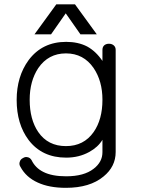

<svg xmlns="http://www.w3.org/2000/svg" viewBox="-20 -734 665 894"><path d="M457 -502V-450.2Q426.8 -495.1 385.7 -517.6Q343.8 -539.1 288.1 -539.1Q176.8 -539.1 113.3 -454.1Q57.6 -377.9 57.6 -268.6Q57.6 -156.2 113.3 -82Q175.8 0 288.1 0Q347.7 0 395.5 -26.4Q436.5 -48.8 457 -83V-25.4Q457 20.5 416 51.8Q371.1 86.9 288.1 86.9Q221.7 86.9 181.6 66.4Q144.5 47.9 127 11.7Q120.1 0 108.4 -2Q97.7 -4.9 86.9 2Q75.2 7.8 72.3 18.6Q67.4 30.3 75.2 43Q101.6 91.8 156.2 116.2Q209 140.6 287.1 140.6Q398.4 140.6 461.9 87.9Q518.6 42 518.6 -26.4V-502Q518.6 -515.6 508.8 -523.4Q500 -530.3 487.3 -530.3Q474.6 -530.3 465.8 -523.4Q457 -515.6 457 -502ZM287.1 -485.4Q369.1 -485.4 416 -417Q457 -356.4 457 -269.5Q457 -177.7 416 -119.1Q370.1 -53.7 287.1 -53.7Q203.1 -53.7 158.2 -119.1Q118.2 -177.7 118.2 -269.5Q118.2 -356.4 158.2 -417Q205.1 -485.4 287.1 -485.4ZM217.8 -574.2 286.1 -671.9 354.5 -574.2H430.7L329.1 -713.9H242.2L140.6 -574.2Z"/></svg>

Font: Gulim
Style: Regular
Weight: 400
Version: Version 2.21